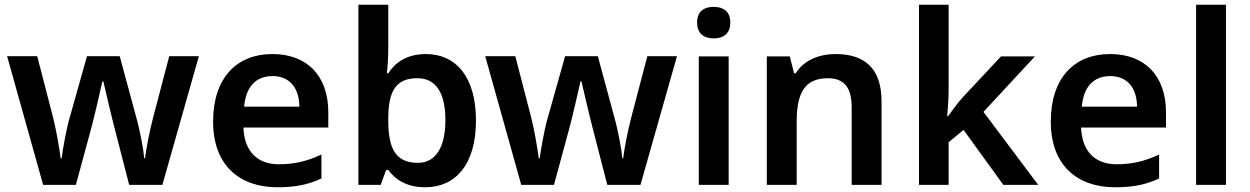

<svg xmlns="http://www.w3.org/2000/svg" viewBox="-20 -780 5272 810"><path d="M465 -233 525 0H665L819 -543H694L626 -284C611 -229 596 -146 592 -113H588C586 -150 569 -231 560 -266L485 -543H347L269 -266C261 -236 244 -148 240 -112H236C231 -150 218 -230 204 -284L137 -543H10L162 0H300L363 -232C377 -282 404 -401 412 -437H416C424 -401 452 -282 465 -233Z M1129 -552C979 -552 879 -452 879 -267C879 -82 991 10 1150 10C1230 10 1282 -2 1336 -27V-128C1277 -101 1226 -87 1156 -87C1064 -87 1010 -144 1007 -242H1365V-306C1365 -461 1275 -552 1129 -552ZM1129 -459C1206 -459 1242 -405 1243 -330H1010C1017 -415 1061 -459 1129 -459Z M1618 -580V-760H1492V0H1586L1609 -63H1618C1647 -24 1693 10 1774 10C1902 10 1988 -86 1988 -272C1988 -456 1903 -552 1777 -552C1696 -552 1647 -516 1618 -471H1612C1615 -493 1618 -537 1618 -580ZM1741 -450C1817 -450 1859 -391 1859 -273C1859 -157 1817 -93 1743 -93C1647 -93 1618 -156 1618 -272V-283C1619 -396 1650 -450 1741 -450Z M2482 -233 2542 0H2682L2836 -543H2711L2643 -284C2628 -229 2613 -146 2609 -113H2605C2603 -150 2586 -231 2577 -266L2502 -543H2364L2286 -266C2278 -236 2261 -148 2257 -112H2253C2248 -150 2235 -230 2221 -284L2154 -543H2027L2179 0H2317L2380 -232C2394 -282 2421 -401 2429 -437H2433C2441 -401 2469 -282 2482 -233Z M2991 -751C2952 -751 2921 -734 2921 -685C2921 -636 2952 -618 2991 -618C3029 -618 3061 -636 3061 -685C3061 -734 3029 -751 2991 -751ZM3054 -542H2928V0H3054Z M3505 -552C3437 -552 3372 -527 3337 -471H3330L3312 -542H3215V0H3341V-265C3341 -384 3372 -450 3473 -450C3542 -450 3573 -409 3573 -328V0H3699V-353C3699 -493 3626 -552 3505 -552Z M3982 -399V-760H3857V0H3982V-180L4045 -232L4213 0H4360L4129 -308L4346 -542H4203L4043 -371C4021 -347 3996 -313 3979 -289H3976C3979 -324 3982 -365 3982 -399Z M4663 -552C4513 -552 4413 -452 4413 -267C4413 -82 4525 10 4684 10C4764 10 4816 -2 4870 -27V-128C4811 -101 4760 -87 4690 -87C4598 -87 4544 -144 4541 -242H4899V-306C4899 -461 4809 -552 4663 -552ZM4663 -459C4740 -459 4776 -405 4777 -330H4544C4551 -415 4595 -459 4663 -459Z M5152 0V-760H5026V0Z"/></svg>

Font: Noto Sans Arabic SemBd
Style: Regular
Weight: 600
Designer: Monotype Design Team, Nadine Chahine, Nizar Qandah and Khaled Hosny
Foundry: Monotype Imaging Inc.
Version: Version 2.012